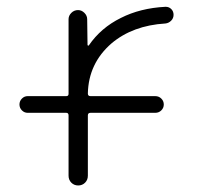

<svg xmlns="http://www.w3.org/2000/svg" viewBox="-20 -575 591 573"><path d="M241.2 -441.4Q241.2 -439.5 242.7 -439Q244.1 -438.5 245.1 -439.5Q281.2 -492.2 340.8 -521.5Q398.4 -550.8 473.6 -554.7Q473.6 -554.7 474.6 -554.7Q484.4 -554.7 491.2 -547.9Q498 -541 498 -530.8Q498 -520.5 490.7 -513.2Q483.4 -505.9 473.6 -504.9Q376 -499 312.5 -445.3Q244.1 -385.7 242.2 -295.9Q242.2 -288.1 250 -288.1H443.4Q454.1 -288.1 461.4 -280.8Q468.8 -273.4 468.8 -263.2Q468.8 -252.9 461.4 -245.6Q454.1 -238.3 443.4 -238.3H250Q242.2 -238.3 242.2 -230.5V-50.8Q242.2 -38.1 233.9 -29.8Q225.6 -21.5 213.4 -21.5Q201.2 -21.5 192.9 -29.8Q184.6 -38.1 184.6 -50.8V-230.5Q184.6 -238.3 177.7 -238.3H62.5Q52.7 -238.3 45.4 -245.6Q38.1 -252.9 38.1 -263.2Q38.1 -273.4 45.4 -280.8Q52.7 -288.1 62.5 -288.1H177.7Q184.6 -288.1 184.6 -294.9V-517.6Q184.6 -528.3 192.9 -536.6Q201.2 -544.9 212.9 -544.9Q223.6 -544.9 231.9 -536.6Q240.2 -528.3 240.2 -517.6Z"/></svg>

Font: irohamaru Light
Style: Regular
Weight: 200
Designer: [Source Han Sans]
Ryoko NISHIZUKA  (kana & ideographs); Paul D. Hunt (Latin, Greek & Cyrillic); Wenlong ZHANG  (bopomofo
Version: Version 1.01